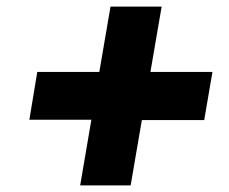

<svg xmlns="http://www.w3.org/2000/svg" viewBox="-20 -560 694 582"><path d="M69 -197H257L223 2H376L410 -196H599L624 -342H436L470 -540H315L281 -342H93Z"/></svg>

Font: Jost
Style: Bold Italic
Weight: 700
Italic angle: -5°
Version: Version 3.710